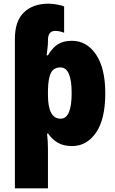

<svg xmlns="http://www.w3.org/2000/svg" viewBox="-20 -785 628 1045"><path d="M370 -278Q370 -139 310 -139Q241 -139 241 -268V-292Q242 -358 257 -388Q272 -418 309 -418Q370 -418 370 -278ZM61 -573V240H241V25Q241 -18 236 -58H242Q263 -27 294 -8.5Q325 10 373 10Q452 10 502.5 -63Q553 -136 553 -277Q553 -414 502.5 -488.5Q452 -563 371 -563Q325 -563 295 -544Q265 -525 241 -484H234Q237 -509 239 -526.5Q241 -544 241 -561V-566Q241 -617 281 -617Q295 -617 308 -613.5Q321 -610 329 -607V-750Q318 -755 292.5 -760Q267 -765 244 -765Q160 -765 110.5 -718Q61 -671 61 -573Z"/></svg>

Font: Noto Sans UI SemiCondensed Black
Style: Regular
Weight: 900
Width: 4
Designer: Monotype Design Team
Foundry: Monotype Imaging Inc.
Version: 1.001